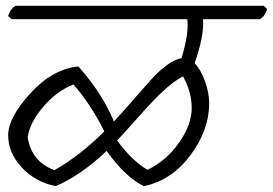

<svg xmlns="http://www.w3.org/2000/svg" viewBox="-20 -639 937 659"><path d="M698 -285Q698 -192 633.5 -106Q569 -20 474 0Q411 -30 346 -121Q259 -38 171 0Q100 -15 54 -65Q8 -115 8 -175Q8 -235 84 -318.5Q160 -402 249 -411Q331 -319 371 -222Q398 -251 438.5 -297.5Q479 -344 501 -368.5Q523 -393 551.5 -414.5Q580 -436 603 -439Q629 -525 623 -573H20L8 -584Q15 -608 33 -619H885L897 -608Q890 -584 872 -573H677Q681 -516 648 -422Q669 -401 683.5 -360.5Q698 -320 698 -285ZM167 -55Q255 -105 338 -188Q292 -281 232 -349Q175 -327 128.5 -272.5Q82 -218 75 -168Q88 -84 167 -55ZM608 -377Q575 -359 540.5 -327Q506 -295 456.5 -239Q407 -183 382 -157Q431 -89 486 -56Q552 -88 595 -150Q638 -212 638 -268Q638 -324 608 -377Z"/></svg>

Font: Tillana
Style: Regular
Weight: 400
Designer: Lipi Raval (Devanagari, Latin), Jonny Pinhorn (Latin)
Foundry: Indian Type Foundry
Version: Version 2.003;PS 1.0;hotconv 1.0.79;makeotf.lib2.5.61930; tt